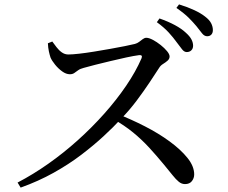

<svg xmlns="http://www.w3.org/2000/svg" viewBox="-20 -843 1040 874"><path d="M830 -606Q818 -606 808 -619.5Q798 -633 784 -651Q769 -672 748 -695Q727 -718 694 -742L706 -759Q746 -745 776.5 -728.5Q807 -712 826 -694Q844 -678 851.5 -663.5Q859 -649 859 -635Q859 -622 851 -614Q843 -606 830 -606ZM60 -12Q131 -49 200.5 -98Q270 -147 334.5 -205Q399 -263 455 -326Q511 -389 554.5 -453Q598 -517 624 -577Q631 -594 613 -592Q590 -589 555 -581.5Q520 -574 483 -565Q446 -556 413.5 -548Q381 -540 361 -534Q345 -530 335.5 -523Q326 -516 318 -510.5Q310 -505 298 -505Q281 -505 263 -518Q245 -531 230.5 -549Q216 -567 210 -581Q206 -593 202.5 -609Q199 -625 198 -646L218 -654Q227 -642 237.5 -628Q248 -614 261.5 -604.5Q275 -595 291 -595Q309 -595 340 -598.5Q371 -602 408 -608Q445 -614 481.5 -620.5Q518 -627 548 -633Q578 -639 594 -643Q605 -646 613.5 -652.5Q622 -659 630 -665Q638 -671 646 -671Q658 -671 676 -661.5Q694 -652 711.5 -638Q729 -624 740.5 -610Q752 -596 752 -586Q752 -575 743 -567Q734 -559 722.5 -552Q711 -545 705 -535Q687 -507 661 -468Q635 -429 602.5 -385.5Q570 -342 531 -302Q497 -265 451.5 -223Q406 -181 349.5 -138Q293 -95 224 -56.5Q155 -18 74 11ZM822 -5Q807 -5 794 -15.5Q781 -26 765.5 -45.5Q750 -65 726 -94Q693 -134 659.5 -170.5Q626 -207 586.5 -239.5Q547 -272 494 -302L513 -325Q577 -300 639.5 -268Q702 -236 752.5 -199Q803 -162 833.5 -124Q864 -86 864 -49Q864 -32 853.5 -18.5Q843 -5 822 -5ZM923 -678Q910 -678 899.5 -691.5Q889 -705 874 -724Q859 -742 839 -762Q819 -782 783 -807L795 -823Q834 -811 864 -797Q894 -783 913 -768Q933 -753 941 -737.5Q949 -722 949 -706Q949 -693 942 -685.5Q935 -678 923 -678Z"/></svg>

Font: Noto Serif SC ExtraLight Medium
Style: Regular
Weight: 500
Version: Version 2.002-H1;hotconv 1.1.0;makeotfexe 2.6.0